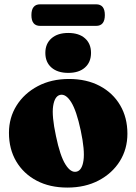

<svg xmlns="http://www.w3.org/2000/svg" viewBox="-20 -836 617 868"><path d="M292 -479Q371.5 -479 431 -447.5Q490.5 -416 523.2 -360.2Q556 -304.5 556 -231.5Q556 -162.5 521.8 -107.5Q487.5 -52.5 426.2 -20.2Q365 12 284.5 12Q205 12 145.8 -19.2Q86.5 -50.5 53.5 -106.2Q20.5 -162 20.5 -235.5Q20.5 -304 55 -359Q89.5 -414 150.8 -446.5Q212 -479 292 -479ZM326 -60Q351 -65.5 357.5 -111Q364 -156.5 345 -246Q326 -335.5 301.8 -374.2Q277.5 -413 251.5 -407Q227 -401 220.2 -356.5Q213.5 -312 233 -221Q251.5 -131.5 275.8 -92.8Q300 -54 326 -60ZM288.5 -506.5Q240.5 -506.5 212.8 -530.5Q185 -554.5 185 -597Q185 -638.5 212.8 -662.8Q240.5 -687 288.5 -687Q337 -687 364.2 -662.8Q391.5 -638.5 391.5 -597Q391.5 -555 364.2 -530.8Q337 -506.5 288.5 -506.5ZM122 -767.5Q122 -816.5 161.5 -816.5H414.5Q454 -816.5 454 -768Q454 -719 414.5 -719H161.5Q122 -719 122 -767.5Z"/></svg>

Font: Fraunces 72pt S050 Black
Style: Regular
Weight: 900
Version: Version 1.000; ttfautohint (v1.8.3)